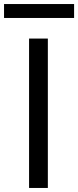

<svg xmlns="http://www.w3.org/2000/svg" viewBox="-50 -931 387 951"><path d="M94 -740H187V0H94ZM-30 -911H317V-842H-30Z"/></svg>

Font: Encode Sans Wide
Style: Regular
Weight: 400
Designer: Pablo Impallari, Andres Torresi
Foundry: Pablo Impallari, Andres Torresi
Version: Version 1.000; ttfautohint (v1.00) -l 8 -r 50 -G 200 -x 14 -